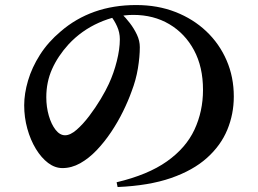

<svg xmlns="http://www.w3.org/2000/svg" viewBox="-20 -735 1040 773"><path d="M470 -679.1 425.4 -671.4Q440.2 -653.6 451.3 -628.9Q462.5 -604.2 462.5 -576.9Q462.5 -537.6 450.3 -489Q438.2 -440.4 418.1 -397.1Q406.2 -371 385.4 -336.2Q364.5 -301.4 339.3 -268.1Q314.1 -234.9 288.6 -212.6Q263.1 -190.4 242 -190.4Q221.2 -190.4 204 -212.1Q186.8 -233.9 176.6 -269Q166.4 -304.1 166.4 -343.5Q166.4 -404.9 189.7 -457Q213 -509.2 256.1 -556.6Q308.1 -612.5 378.4 -643.7Q448.6 -675 516.7 -675Q598.5 -675 661.6 -637.7Q724.8 -600.3 761.1 -532.9Q797.3 -465.5 797.3 -373.1Q797.3 -286.9 763 -213.2Q728.6 -139.4 652.1 -85.3Q575.6 -31.1 449.5 -1.2L453.5 18Q579.6 12.6 668.5 -18.2Q757.4 -49.1 813.1 -99.1Q868.9 -149.1 895.1 -212.5Q921.3 -275.8 921.3 -346.5Q921.3 -425 892.3 -491.9Q863.4 -558.9 810.6 -608.9Q757.9 -658.8 686.2 -686.8Q614.6 -714.7 528.2 -714.7Q436.8 -714.7 360.9 -687.8Q284.9 -660.8 224.4 -608.5Q173.7 -565.9 141 -514.6Q108.4 -463.3 92.9 -410.6Q77.4 -358 77.4 -311.1Q77.4 -262.5 90 -217Q102.6 -171.5 124.5 -135.5Q146.4 -99.6 173.8 -78.9Q201.2 -58.3 231.5 -58.3Q268.2 -58.3 303 -77.8Q337.7 -97.3 369.1 -130.2Q400.4 -163 427.5 -203.5Q454.6 -244 475.4 -286.5Q496.3 -329 509.8 -367Q527.4 -412.6 535.2 -459.6Q542.9 -506.7 542.9 -545.1Q542.9 -570.9 531.2 -595.6Q519.5 -620.3 502.7 -642.2Q485.9 -664.1 470 -679.1Z"/></svg>

Font: Early Summer Mincho VF
Style: Regular
Weight: 250
Designer: GuiWonder
Version: Version 1.002